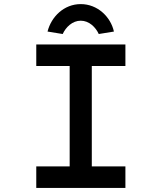

<svg xmlns="http://www.w3.org/2000/svg" viewBox="-20 -917 789 937"><path d="M286 -751C301 -784 333 -816 374 -816C415 -816 447 -784 462 -751L536 -763C520 -835 456 -897 374 -897C292 -897 230 -835 212 -763ZM592 0V-105H428V-595H592V-700H157V-595H320V-105H157V0Z"/></svg>

Font: Lexend Peta
Style: Regular
Weight: 400
Designer: Bonnie Shaver-Troup, Thomas Jockin
Foundry: Lexend
Version: Version 1.007